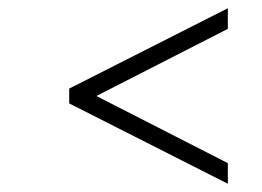

<svg xmlns="http://www.w3.org/2000/svg" viewBox="-20 -496 636 466"><path d="M533 -50V-100L214 -263L533 -426V-476L148 -281V-245Z"/></svg>

Font: Mluvka ExtraLight
Style: Regular
Weight: 200
Designer: Modified by Jiří Krblich, Original typeface by Gumpita Rahayu
Foundry: Gumpita Rahayu & Jiří Krblich
Version: Version 2.000;Glyphs 3.1.1 (3134)